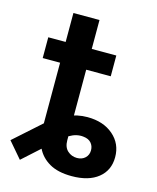

<svg xmlns="http://www.w3.org/2000/svg" viewBox="-138 -750 680 833"><g transform="rotate(15 201.5 -333.0)"><path d="M263.2 9.8Q201.2 9.8 162.6 -12.7Q124 -35.2 106 -73.2Q87.9 -111.3 87.9 -156.7V-305.7H205.1V-135.3Q205.1 -104.5 222.9 -88.4Q240.7 -72.3 265.1 -72.3Q287.6 -72.3 301.8 -85.7Q315.9 -99.1 315.9 -120.1Q315.9 -139.2 304.2 -152.8Q292.5 -166.5 269 -168.9Q253.4 -170.9 237.8 -167.2Q222.2 -163.6 205.6 -153.8Q189 -144 168.9 -127.4L28.3 -0.5L-33.2 -72.3L94.2 -186Q129.4 -217.8 174.1 -236.6Q218.8 -255.4 264.2 -255.4Q335.9 -255.4 380.4 -217Q424.8 -178.7 424.8 -118.2Q424.8 -59.1 382.1 -24.7Q339.4 9.8 263.2 9.8ZM87.9 -194.3V-675.8H205.1V-194.3ZM9.8 -452.6V-545.9H315.4V-452.6Z"/></g></svg>

Font: Inter Cardless
Style: Medium
Weight: 500
Designer: Rasmus Andersson
Foundry: rsms
Version: Version 4.001;git-9221beed3